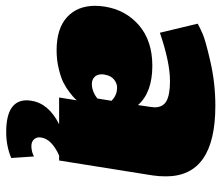

<svg xmlns="http://www.w3.org/2000/svg" viewBox="-72 -488 732 635"><g transform="rotate(90 294.5 -171.0)"><path d="M-0.8 -150Q10 -220 61.2 -264.2Q112.5 -308.3 195 -308.3Q283.3 -308.3 325 -260.8L330.8 -300Q332.5 -311.7 332.5 -315.8Q332.5 -343.3 311.7 -355Q290.8 -366.7 245.8 -366.7Q183.3 -366.7 85.8 -333.3L55.8 -458.3Q67.5 -465 89.2 -474.6Q110.8 -484.2 181.7 -500.4Q252.5 -516.7 327.5 -516.7Q560.8 -516.7 560.8 -353.3Q560.8 -329.2 557.5 -308.3L508.3 0H491.7Q438.3 24.2 432.5 58.3Q432.5 60 432.1 61.7Q431.7 63.3 431.7 65Q431.7 76.7 439.6 84.2Q447.5 91.7 460.8 91.7Q478.3 91.7 495 83.3L500 158.3Q460.8 175 414.2 175Q309.2 175 309.2 106.7Q309.2 101.7 310.8 91.7Q319.2 35 388.3 0H300L309.2 -58.3Q306.7 -55.8 302.5 -51.2Q298.3 -46.7 283.3 -35Q268.3 -23.3 251.3 -14.6Q234.2 -5.8 205 1.2Q175.8 8.3 144.2 8.3Q71.7 8.3 34.2 -26.2Q-3.3 -60.8 -3.3 -119.2Q-3.3 -133.3 -0.8 -150ZM224.2 -150Q223.3 -146.7 223.3 -140.8Q223.3 -125 232.5 -116.7Q241.7 -108.3 255 -108.3Q280 -108.3 303.3 -126.7L310.8 -173.3Q292.5 -191.7 267.5 -191.7Q252.5 -191.7 240 -181.2Q227.5 -170.8 224.2 -150Z"/></g></svg>

Font: BoonTook
Style: Italic
Weight: 400
Italic angle: -9°
Designer: Sungsit Sawaiwan
Foundry: FontUni
Version: Version 3.0